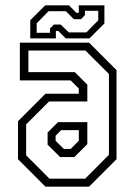

<svg xmlns="http://www.w3.org/2000/svg" viewBox="-20 -700 504 720"><path d="M150.5 0 47.5 -103V-245.5L150.5 -348.5H275.5V-368L245 -398.5H54.5V-540H314L417 -437V-103L314 0ZM165.5 -30H299.5L388.5 -119.5V-422.5L300.5 -510.5H86.5V-429.5H260.5L307.5 -382.5V-319.5H164L78 -233.5V-117.5ZM205.5 -111 158.5 -157.5V-203L197.5 -242H307.5V-159.5L259 -111ZM219.5 -141.5H245L275.5 -172V-212H209.5L188.5 -191V-172ZM93.5 -556V-624L149.5 -680H238.5L266.5 -652H275.5V-680H371.5V-612L315.5 -556H226.5L198.5 -584H189.5V-556ZM117.5 -577H167.5V-593L182 -608H207.5L238 -578.5H304L348.5 -624V-659.5H298.5V-643.5L284 -628H257L227 -658H162L117.5 -612.5Z"/></svg>

Font: Tourney Condensed Light
Style: Regular
Weight: 300
Width: 3
Designer: Tyler Finck
Foundry: Etcetera Type Co
Version: Version 1.010; ttfautohint (v1.8.3)